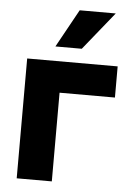

<svg xmlns="http://www.w3.org/2000/svg" viewBox="-52 -758 556 798"><g transform="rotate(5 226.0 -359.0)"><path d="M398.5 -718.5 270.5 -560H160.5L248 -718.5ZM425.5 -500V-370H194.5V0H48V-500Z"/></g></svg>

Font: Overused Grotesk
Style: Bold
Weight: 710
Version: Version 0.004